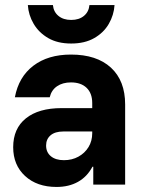

<svg xmlns="http://www.w3.org/2000/svg" viewBox="-20 -724 570 753"><path d="M201.7 9.2Q125 9.2 78.3 -33.8Q31.7 -76.7 31.7 -146.7Q31.7 -220 81.7 -260Q131.7 -300 221.7 -300H341.7V-320Q341.7 -358.3 319.6 -379.6Q297.5 -400.8 258.3 -400.8Q225.8 -400.8 203.8 -385.8Q181.7 -370.8 175 -342.5H38.3Q53.3 -422.5 110.8 -466.2Q168.3 -510 258.3 -510Q359.2 -510 415 -458.8Q470.8 -407.5 470.8 -314.2V0H345.8V-70H342.5Q321.7 -30.8 285.8 -10.8Q250 9.2 201.7 9.2ZM230.8 -95.8Q262.5 -95.8 287.5 -109.6Q312.5 -123.3 327.1 -147.1Q341.7 -170.8 341.7 -201.7V-208.3H228.3Q195.8 -208.3 178.3 -193.3Q160.8 -178.3 160.8 -153.3Q160.8 -126.7 179.6 -111.2Q198.3 -95.8 230.8 -95.8ZM259.2 -553.3Q205.8 -553.3 169.2 -574.6Q132.5 -595.8 112.1 -630.4Q91.7 -665 89.2 -704.2H187.5Q190 -677.5 209.2 -661.7Q228.3 -645.8 259.2 -645.8Q290 -645.8 309.2 -661.7Q328.3 -677.5 330.8 -704.2H429.2Q426.7 -665 406.7 -630.4Q386.7 -595.8 349.6 -574.6Q312.5 -553.3 259.2 -553.3Z"/></svg>

Font: Funnel Sans
Style: Bold
Weight: 700
Designer: NORD ID, Kristian Moeller
Foundry: Dicotype
Version: Version 1.000